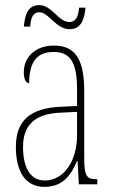

<svg xmlns="http://www.w3.org/2000/svg" viewBox="-20 -720 440 750"><path d="M252 -606C301 -606 310 -652 314 -690H289C286 -660 279 -634 251 -634C208 -634 183 -700 133 -700C84 -700 77 -653 73 -616H98C100 -647 107 -672 134 -672C171 -672 198 -606 252 -606ZM153 10C224 10 256 -33 281 -91H283L288 0H360V-20H358C320 -20 309 -29 309 -103V-366C309 -495 269 -542 191 -542C117 -542 73 -496 73 -438C73 -411 81 -395 94 -395C94 -482 127 -517 190 -517C254 -517 281 -477 281 -371V-306L218 -303C99 -298 42 -250 42 -146C42 -41 86 10 153 10ZM155 -15C96 -15 70 -69 70 -146C70 -228 112 -276 219 -280L281 -283V-191C281 -92 230 -15 155 -15Z"/></svg>

Font: Noto Serif ExtraCondensed Thin
Style: Regular
Weight: 100
Width: 2
Designer: Monotype Design Team
Foundry: Monotype Imaging Inc.
Version: Version 2.013